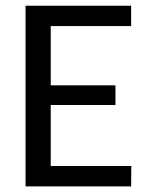

<svg xmlns="http://www.w3.org/2000/svg" viewBox="-20 -662 528 682"><path d="M445.8 -641.6V-569.3H160.2V-358.9H390.1V-289.1H160.2V-72.3H446.3L445.8 0H70.8V-641.6Z"/></svg>

Font: Carlito
Style: Regular
Weight: 400
Designer: Lukasz Dziedzic
Foundry: tyPoland Lukasz Dziedzic
Version: Version 1.103; Beta1; all basic design good, some composites